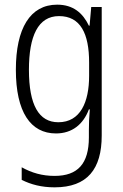

<svg xmlns="http://www.w3.org/2000/svg" viewBox="-20 -655 529 823"><path d="M225 -635C109 -635 48 -533 48 -356C48 -175 111 -83 220 -83C289 -83 337 -122 361 -186H365C362 -153 361 -124 361 -97V-66C361 47 313 99 214 99C161 99 116 86 73 62V116C113 136 158 148 214 148C355 148 416 69 416 -74V-625H371L364 -545H361C335 -599 294 -635 225 -635ZM233 -586C325 -586 362 -511 362 -387V-330C362 -218 325 -131 230 -131C147 -131 104 -204 104 -356C104 -500 143 -586 233 -586Z"/></svg>

Font: Noto Sans Telugu UI Condensed Light
Style: Regular
Weight: 300
Width: 3
Designer: Jelle Bosma - Monotype Design Team
Foundry: Monotype Imaging Inc.
Version: Version 2.005